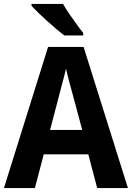

<svg xmlns="http://www.w3.org/2000/svg" viewBox="-20 -1047 669 974"><path d="M473 -93 428 -264H202L157 -93H0L224 -809H404L629 -93ZM349 -567Q341 -596 331 -633Q321 -670 315 -699Q311 -681 304 -654.5Q297 -628 290.5 -604Q284 -580 281 -567L234 -388H397ZM300 -1027Q312 -1005 331 -977.5Q350 -950 369 -923.5Q388 -897 402 -880V-867H306Q289 -880 266 -899.5Q243 -919 218.5 -941Q194 -963 173.5 -983Q153 -1003 140 -1017V-1027Z"/></svg>

Font: Noto Sans Telugu UI SemiCondensed
Style: Bold
Weight: 700
Width: 4
Designer: Jelle Bosma - Monotype Design Team
Foundry: Monotype Imaging Inc.
Version: Version 2.005; ttfautohint (v1.8.4.7-5d5b)